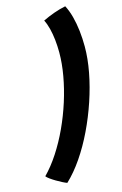

<svg xmlns="http://www.w3.org/2000/svg" viewBox="-240 -849 733 1157"><g transform="rotate(-15 127.0 -270.5)"><path d="M185.5 -526.6Q185.5 -567 181.3 -605.4Q177.1 -643.9 168.7 -677.4Q160.2 -710.9 147.4 -735.5Q181.5 -752.1 218.6 -765.4Q255.6 -778.6 292 -786Q309.2 -753.6 320.7 -710.9Q332.1 -668.2 337.6 -619.8Q343.1 -571.4 343.1 -521.2Q343.1 -446.6 327.1 -362Q311 -277.4 282 -190.9Q253 -104.4 213.9 -22.8Q174.8 58.8 127.7 127.7Q80.6 196.6 28.9 245.2Q18 241.4 0.6 232.6Q-16.8 223.9 -35.2 212.8Q-53.8 201.8 -68.5 191.1Q-83.2 180.4 -89.1 172.5Q-42.5 125.1 -0.9 61.2Q40.8 -2.8 74.9 -76.6Q109 -150.5 133.8 -228.4Q158.5 -306.4 172 -382.5Q185.5 -458.6 185.5 -526.6Z"/></g></svg>

Font: Grandstander Thin
Style: Italic
Weight: 100
Italic angle: -15°
Designer: Tyler Finck
Foundry: Etcetera Type Co
Version: Version 1.200